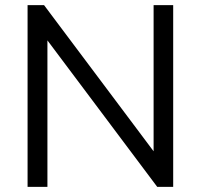

<svg xmlns="http://www.w3.org/2000/svg" viewBox="-20 -725 780 745"><path d="M87 0V-705H151L600 -106H576V-705H652V0H590L141 -599H164V0Z"/></svg>

Font: NunitoSans1
Style: Book
Weight: 400
Designer: Vernon Adams
Foundry: Vernon Adams
Version: Version 3.101;gftools[0.9.27]